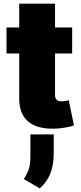

<svg xmlns="http://www.w3.org/2000/svg" viewBox="-20 -696 445 1051"><path d="M267.8 8.5Q220.5 8.5 186.1 -2.8Q151.6 -14.2 129.3 -35.3Q106.9 -56.5 96.1 -86.8Q85.2 -117.2 85.2 -155.2V-403.4H15.6V-545.5H85.2V-676.1H281.2V-545.5H375V-403.4H281.2V-175.4Q281.2 -141.3 318.2 -141.3Q334.2 -141.3 356.5 -147L384.9 -9.2Q341.3 4.6 289.8 7.8ZM197.4 335.2 110.8 284.1Q113.3 279.5 115.4 275.6Q117.5 271.7 119.7 268.1Q125.7 258.9 130.5 248Q135.3 237.2 139.2 225.1Q146.3 202.1 146.3 155.5V39.8H274.1V143.5Q274.1 206 255.9 253.2Q237.6 300.4 197.4 335.2Z"/></svg>

Font: Linik Sans Black
Style: Regular
Weight: 900
Designer: Fonts by Rasmus Andersson / Changes by Cristiano Sobral with parts from Marc Monis
Foundry: rsms
Version: Version 3.020; ttfautohint (v1.6)